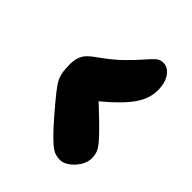

<svg xmlns="http://www.w3.org/2000/svg" viewBox="-45 -910 699 699"><g transform="rotate(-45 305.0 -560.5)"><path d="M479 -416Q455 -416 432 -424.5Q409 -433 384 -452.5Q359 -472 329.5 -504Q300 -536 263 -584L336 -582Q281 -522 247.5 -487.5Q214 -453 194.5 -436.5Q175 -420 162 -415.5Q149 -411 134 -411Q113 -411 93 -423.5Q73 -436 60 -454Q47 -472 47 -490Q47 -502 51 -514.5Q55 -527 69 -543.5Q83 -560 111 -586Q139 -612 187 -652Q217 -677 235.5 -689.5Q254 -702 273 -706Q292 -710 320 -710Q345 -710 364 -701Q383 -692 404 -662Q440 -611 469.5 -581Q499 -551 520 -533Q541 -515 552.5 -502.5Q564 -490 564 -473Q564 -449 540.5 -432.5Q517 -416 479 -416Z"/></g></svg>

Font: Shantell Sans ExtraBold
Style: Regular
Weight: 800
Designer: Stephen Nixon, Anya Danilova, Shantell Martin
Foundry: Arrow Type
Version: Version 1.011;[c5ecc13dd]